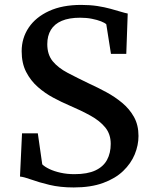

<svg xmlns="http://www.w3.org/2000/svg" viewBox="-20 -772 634 802"><path d="M288 11Q231 11 186.5 0.2Q142 -10.5 111 -21.8Q80 -33 63.5 -34.5L72 -215H138L156.5 -85.5Q166.5 -75.5 186.2 -66Q206 -56.5 233 -50.5Q260 -44.5 291 -44.5Q345 -44.5 378.2 -60Q411.5 -75.5 427 -104Q442.5 -132.5 442.5 -171Q442.5 -211.5 419.8 -239.5Q397 -267.5 357.5 -289.2Q318 -311 267.5 -332.5Q237 -345.5 202.8 -363.8Q168.5 -382 138.2 -408.5Q108 -435 89.2 -471.5Q70.5 -508 70.5 -558Q70.5 -613 100 -656.8Q129.5 -700.5 185 -726Q240.5 -751.5 319 -751.5Q356 -751.5 386.8 -746.8Q417.5 -742 442 -735.2Q466.5 -728.5 484.5 -723Q502.5 -717.5 513.5 -715.5L507.5 -547H443.5L424 -670.5Q418 -676.5 402.2 -682.8Q386.5 -689 364 -693.5Q341.5 -698 315 -698Q268.5 -698 238 -685Q207.5 -672 192.5 -647.2Q177.5 -622.5 177.5 -587.5Q177.5 -544 200.2 -516.2Q223 -488.5 263 -467.5Q303 -446.5 353 -422.5Q388 -406.5 423.8 -387.2Q459.5 -368 490.2 -342.5Q521 -317 539.8 -283.2Q558.5 -249.5 558.5 -204Q558.5 -165.5 542.8 -127.2Q527 -89 494.5 -57.8Q462 -26.5 410.8 -7.8Q359.5 11 288 11Z"/></svg>

Font: Merriweather 20pt Medium
Style: Regular
Weight: 500
Version: Version 2.100